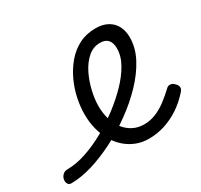

<svg xmlns="http://www.w3.org/2000/svg" viewBox="-287 -672 882 842"><g transform="rotate(-30 153.5 -250.5)"><path d="M246 18Q210 18 180.5 6Q151 -6 127.5 -27Q104 -48 87.5 -77Q71 -106 62 -141Q53 -176 53 -215Q53 -253 61.5 -294.5Q70 -336 88.5 -376Q107 -416 134.5 -448.5Q162 -481 199 -500Q236 -519 283 -519Q319 -519 344 -505Q369 -491 381.5 -466.5Q394 -442 394 -410Q394 -357 367 -306Q340 -255 294.5 -207.5Q249 -160 192 -119Q137 -79 77 -48.5Q17 -18 -40.5 -0.5Q-98 17 -148 17Q-160 17 -165 7.5Q-170 -2 -168 -14Q-166 -26 -156.5 -35.5Q-147 -45 -130 -45Q-88 -45 -38 -61.5Q12 -78 63 -106.5Q114 -135 161 -171Q204 -204 240 -241Q276 -278 298.5 -317.5Q321 -357 321 -396Q321 -424 308 -439Q295 -454 268 -454Q233 -454 206 -430Q179 -406 161 -369.5Q143 -333 133.5 -292Q124 -251 124 -217Q124 -180 133.5 -148.5Q143 -117 161 -94.5Q179 -72 203.5 -59.5Q228 -47 259 -47Q289 -47 317.5 -58.5Q346 -70 373 -90.5Q400 -111 423 -133Q433 -143 444.5 -141.5Q456 -140 464 -131Q474 -122 476 -111.5Q478 -101 467 -89Q437 -55 402 -31.5Q367 -8 327.5 5Q288 18 246 18Z"/></g></svg>

Font: Playwrite CU Light
Style: Regular
Weight: 300
Designer: Veronika Burian, José Scaglione
Foundry: TypeTogether
Version: Version 1.002